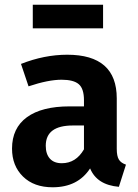

<svg xmlns="http://www.w3.org/2000/svg" viewBox="-20 -778 587 814"><path d="M242 -86Q302 -86 336 -145V-246H289Q174 -246 174 -160Q174 -125 191.5 -105.5Q209 -86 242 -86ZM475 -361V-147Q475 -116 484 -101.5Q493 -87 514 -80L484 14Q391 6 362 -64Q310 16 203 16Q124 16 77.5 -29.5Q31 -75 31 -148Q31 -235 94 -281Q157 -327 275 -327H336V-353Q336 -402 314 -421Q292 -440 241 -440Q185 -440 101 -412L69 -507Q168 -546 265 -546Q475 -546 475 -361ZM417 -658H119V-758H417Z"/></svg>

Font: FiraSans
Style: Regular
Weight: 600
Designer: Carrois Corporate & Edenspiekermann AG
Foundry: Carrois Corporate GbR & Edenspiekermann AG
Version: Version 3.106;PS 003.106;hotconv 1.0.70;makeotf.lib2.5.58329